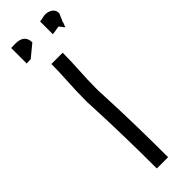

<svg xmlns="http://www.w3.org/2000/svg" viewBox="-279 -833 842 842"><g transform="rotate(-45 142.5 -412.0)"><path d="M176 1H106Q106 -91 104 -191.5Q102 -292 97 -398Q96 -407 96 -417Q96 -427 96 -436Q96 -490 99.5 -544.5Q103 -599 103 -650H173Q173 -597 169.5 -542Q166 -487 166 -436Q166 -426 166 -417.5Q166 -409 167 -401Q172 -295 174 -193Q176 -91 176 1ZM111 -776 54 -729Q46 -729 39 -728.5Q32 -728 28 -728V-824Q29 -824 37 -824.5Q45 -825 54 -825Q111 -825 111 -776ZM263 -733Q263 -719 259 -722Q255 -725 249.5 -734Q244 -743 239 -744Q240 -744 231.5 -742.5Q223 -741 213 -739.5Q203 -738 200 -738V-817Q209 -817 223 -821Q237 -825 253 -821Q285 -812 285 -783L270 -748Q265 -733 266.5 -732Q268 -731 266 -732Q266 -732 266 -732Q266 -732 266 -732Q265 -733 263 -733L270 -748Q270 -751 272 -754Z"/></g></svg>

Font: Syne
Style: Italic
Weight: 400
Italic angle: -9°
Designer: Lucas Descroix
Foundry: Bonjour Monde
Version: Version 2.000; ttfautohint (v1.8.3)